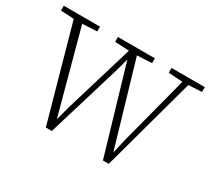

<svg xmlns="http://www.w3.org/2000/svg" viewBox="-131 -904 1253 1139"><g transform="rotate(30 496.0 -334.5)"><path d="M751 -641V-674H979V-641L888 -636L713 5H673L499 -587L477 -504L323 5H282L103 -636L13 -641V-674H261V-641L161 -636L314 -70L339 -164L481 -636L384 -641V-674H637V-641L536 -636L703 -66L723 -156L848 -635Z"/></g></svg>

Font: Source Serif 4 SmText Light
Style: Regular
Weight: 300
Designer: Frank Grießhammer
Foundry: Adobe
Version: Version 4.005;hotconv 1.1.0;makeotfexe 2.6.0